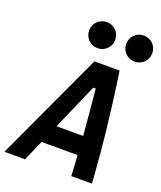

<svg xmlns="http://www.w3.org/2000/svg" viewBox="-200 -1046 966 1151"><g transform="rotate(20 283.5 -470.5)"><path d="M-31.7 0H100.1L157.2 -131.3H387.7C390.6 -87.4 393.1 -43.9 395 0H526.9C511.2 -231.4 485.8 -462.4 450.7 -693.8H290ZM209.5 -250.5 337.4 -543.5H353C362.3 -445.8 371.6 -348.1 379.4 -250.5ZM280.3 -774.4C326.7 -774.4 363.3 -811.5 363.3 -857.9C363.3 -904.3 326.7 -940.9 280.3 -940.9C233.9 -940.9 196.8 -904.3 196.8 -857.9C196.8 -811.5 233.9 -774.4 280.3 -774.4ZM516.1 -774.4C562 -774.4 599.6 -811.5 599.6 -857.9C599.6 -904.3 562.5 -940.9 516.1 -940.9C470.2 -940.9 433.1 -904.3 433.1 -857.9C433.1 -811.5 470.2 -774.4 516.1 -774.4Z"/></g></svg>

Font: Cascadia Code NF
Style: Bold Italic
Weight: 700
Italic angle: -10°
Monospace: yes
Designer: Aaron Bell
Foundry: Saja Typeworks
Version: Version 2404.023